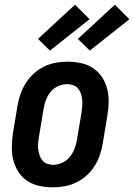

<svg xmlns="http://www.w3.org/2000/svg" viewBox="-20 -791 572 819"><path d="M206 8Q176 8 148 2Q120 -4 97 -19Q74 -34 59 -57Q44 -80 37 -107Q30 -134 30.5 -163.5Q31 -193 35 -222L55 -342Q59 -367 68 -391.5Q77 -416 91 -438Q105 -460 125 -478Q145 -496 169 -507.5Q193 -519 218 -523.5Q243 -528 267 -528Q297 -528 325 -522Q353 -516 376 -501Q399 -486 414.5 -463Q430 -440 437 -413Q444 -386 443.5 -356.5Q443 -327 438 -298L418 -178Q414 -153 405.5 -128.5Q397 -104 383 -82Q369 -60 349 -42Q329 -24 305 -12.5Q281 -1 255.5 3.5Q230 8 206 8ZM207 -88Q226 -88 245 -96.5Q264 -105 277 -121Q290 -137 297.5 -155.5Q305 -174 308 -193L328 -313Q330 -327 331 -340.5Q332 -354 330.5 -367Q329 -380 325 -392Q321 -404 313 -413.5Q305 -423 292.5 -427.5Q280 -432 266 -432Q247 -432 228 -423.5Q209 -415 196 -399Q183 -383 176 -364.5Q169 -346 166 -327L146 -207Q144 -193 142.5 -179.5Q141 -166 143 -153Q145 -140 149 -128Q153 -116 161 -106.5Q169 -97 181 -92.5Q193 -88 207 -88ZM363 -575 312 -625 470 -771 532 -709ZM193 -575 142 -625 300 -771 362 -709Z"/></svg>

Font: Iosevka Curly Slab
Style: Bold Italic
Weight: 700
Italic angle: -9°
Monospace: yes
Designer: Belleve Invis
Foundry: Belleve Invis
Version: Version 22.1.2; ttfautohint (v1.8.4)